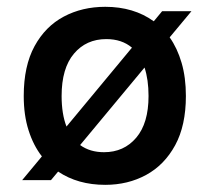

<svg xmlns="http://www.w3.org/2000/svg" viewBox="-20 -516 600 550"><path d="M43.5 0 100 -68Q75.5 -99.5 61.8 -142.8Q48 -186 48 -241Q48 -327 79 -383.8Q110 -440.5 162.8 -468.5Q215.5 -496.5 281.5 -496.5Q363 -496.5 420.5 -455L444.5 -484H528.5L466 -409Q488 -378 500.2 -336Q512.5 -294 512.5 -241Q512.5 -156.5 481.8 -100Q451 -43.5 398.8 -15Q346.5 13.5 281.5 13.5Q203 13.5 146.5 -24.5L126 0ZM156.5 -241Q156.5 -189.5 170.5 -153.5L358 -379.5Q329 -404 284.5 -404Q227 -404 191.8 -362.2Q156.5 -320.5 156.5 -241ZM278 -80Q335 -80 370.2 -121.5Q405.5 -163 405.5 -241Q405.5 -288 394 -322.5L209.5 -100.5Q237.5 -80 278 -80Z"/></svg>

Font: Karla SemiBold
Style: Regular
Weight: 600
Designer: Jonathan Pinhorn
Version: Version 2.004; ttfautohint (v1.8.4.7-5d5b);gftools[0.9.33]